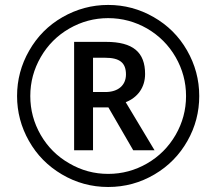

<svg xmlns="http://www.w3.org/2000/svg" viewBox="-20 -744 872 774"><path d="M48.8 -356.9C48.8 -292.5 64.9 -231.9 96.7 -175.8C128.4 -119.6 172.4 -74.7 229.5 -41C286.6 -7.3 348.6 9.8 416 9.8C483.9 9.8 545.9 -7.3 603 -41C660.2 -74.7 704.1 -120.1 735.8 -176.3C767.6 -232.4 783.2 -293 783.2 -356.9C783.2 -422.9 766.6 -483.9 733.9 -541C701.2 -598.1 656.2 -642.6 599.1 -675.3C542 -708 481 -724.1 416 -724.1C350.1 -724.1 289.1 -707.5 231.9 -674.8C174.8 -642.1 130.4 -597.2 97.7 -540C64.9 -482.9 48.8 -421.9 48.8 -356.9ZM102.1 -356.9C102.1 -413.1 116.2 -465.3 144.5 -514.2C172.4 -562.5 210.9 -601.1 259.3 -628.9C307.6 -656.7 359.9 -670.9 416 -670.9C472.2 -670.9 524.4 -656.7 573.2 -628.9C621.6 -600.6 660.2 -562 688 -513.7C715.8 -465.3 730 -413.1 730 -356.9C730 -300.8 715.8 -248.5 688 -200.2C659.7 -151.4 621.1 -112.8 572.8 -85C524.4 -57.1 472.2 -43 416 -43C359.9 -43 307.6 -57.1 259.3 -85.4C210.4 -113.3 171.9 -151.9 144 -200.2C116.2 -248.5 102.1 -300.8 102.1 -356.9ZM564.9 -445.8C564.9 -533.2 516.6 -575.2 407.2 -575.2H278.8V-138.2H355V-311H417L517.1 -138.2H603L486.8 -332C535.2 -351.1 564.9 -391.6 564.9 -445.8ZM355 -511.2H403.8C462.4 -511.2 487.8 -491.2 487.8 -443.8C487.8 -401.4 457.5 -373 404.8 -373H355Z"/></svg>

Font: Noto Reveo Sans
Style: Regular
Weight: 400
Designer: Monotype Design team
Foundry: Monotype Imaging Inc.
Version: Version 1.04